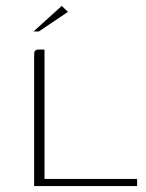

<svg xmlns="http://www.w3.org/2000/svg" viewBox="-20 -627 493 647"><path d="M130 -460V-24H442V0H95V-437Q95 -445 95.5 -449.5Q96 -454 99.5 -457Q103 -460 109 -460ZM93 -521 188 -607 209 -587 111 -521Z"/></svg>

Font: Genos ExtraLight
Style: Regular
Weight: 250
Designer: Robert E. Leuschke
Foundry: Robert E. Leuschke
Version: Version 1.010